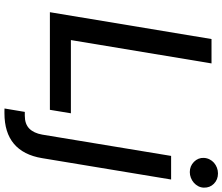

<svg xmlns="http://www.w3.org/2000/svg" viewBox="-88 -708 1001 864"><g transform="rotate(90 412.0 -275.5)"><path d="M34.4 0 155.2 -727.3H264.9L159.8 -94.5H489.3L473.7 0ZM467.7 204.2 483 112.9H500Q537.6 112.9 558.1 92.7Q578.5 72.4 585.2 34.8L681.1 -545.5H787.3L691.1 35.5Q677.2 119.3 626.6 161.9Q576 204.5 489 204.5Q483.7 204.5 478.5 204.5Q473.4 204.5 467.7 204.2ZM690 -692.8Q690.7 -706.7 696.6 -718.4Q702.4 -730.1 712 -738.5Q721.6 -746.8 734 -751.6Q746.4 -756.4 759.9 -756.4Q788 -756.4 806.5 -737.9Q824.6 -719.8 823.9 -692.8Q823.5 -679.3 817.5 -667.8Q811.4 -656.2 801.7 -647.7Q791.9 -639.2 779.5 -634.4Q767 -629.6 753.9 -629.6Q726.6 -629.6 707.7 -648.4Q688.9 -667.3 690 -692.8Z"/></g></svg>

Font: Inter P Medium
Style: Italic
Weight: 500
Italic angle: 9.39999°
Designer: Rasmus Andersson
Foundry: rsms
Version: Version 3.018;git-588b23468